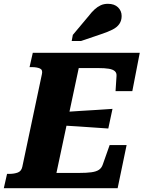

<svg xmlns="http://www.w3.org/2000/svg" viewBox="-52 -987 753 1007"><path d="M612 -226 565 0H-32L-15 -75H-4Q22 -75 41 -82Q60 -89 65 -112L168 -599Q173 -621 157 -628Q141 -635 114 -635H103L120 -710H681L642 -509H554L559 -586Q561 -604 550.5 -613.5Q540 -623 518.5 -626.5Q497 -630 464 -630H361L244 -80H362Q402 -80 427.5 -83.5Q453 -87 467 -96.5Q481 -106 487 -124L523 -226ZM290 -400Q331 -403 372.5 -405.5Q414 -408 455.5 -410.5Q497 -413 538 -416L516 -313Q476 -316 436 -318.5Q396 -321 355.5 -324Q315 -327 274 -329ZM413 -903Q429 -924 444.5 -938Q460 -952 476.5 -959.5Q493 -967 514 -967Q548 -967 567 -948.5Q586 -930 586 -903Q586 -879 574 -861.5Q562 -844 538.5 -832Q515 -820 479 -808L373 -772H324L330 -804Z"/></svg>

Font: Roboto Serif 20pt
Style: Bold Italic
Weight: 700
Italic angle: -10°
Version: Version 1.007